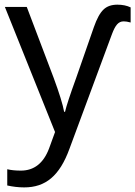

<svg xmlns="http://www.w3.org/2000/svg" viewBox="-20 -566 582 826"><path d="M484.9 -545.9C460 -545.9 439.9 -539.1 425.3 -524.9C410.2 -510.7 396.5 -485.4 383.8 -449.2L308.1 -231.9C281.2 -157.7 265.1 -108.9 259.8 -85H255.9C250.5 -115.7 235.4 -164.6 210.9 -231L95.2 -536.1H1L216.8 2L190.9 73.2C167 136.2 126.5 168 69.8 168C46.9 168 27.3 166 11.2 162.1V231.9C35.2 237.3 59.6 240.2 84 240.2C175.8 240.2 236.3 190.9 278.8 74.2L461.9 -419.9C476.1 -457 488.8 -474.1 512.2 -474.1C520 -474.1 529.8 -472.7 542 -469.2V-534.2C525.9 -542 506.8 -545.9 484.9 -545.9Z"/></svg>

Font: Noto Reveo Sans
Style: Regular
Weight: 400
Designer: Monotype Design team
Foundry: Monotype Imaging Inc.
Version: Version 1.04